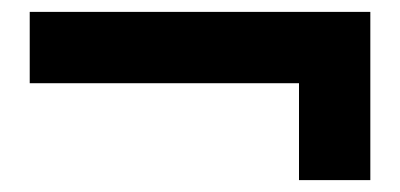

<svg xmlns="http://www.w3.org/2000/svg" viewBox="-20 -434 673 323"><path d="M30 -294V-414H603V-131H483V-294Z"/></svg>

Font: Promplate
Style: Bold
Weight: 400
Designer: Evgeny Tarasenko
Foundry: Evgeny Tarasenko
Version: Version 1.000